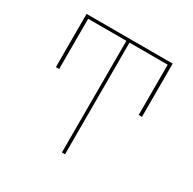

<svg xmlns="http://www.w3.org/2000/svg" viewBox="-161 -901 1072 1066"><g transform="rotate(30 375.0 -367.5)"><path d="M365 0V-716H120V-394H99V-735H651V-394H630V-716H385V0Z"/></g></svg>

Font: Zed Sans Thin Extended
Style: Regular
Weight: 100
Width: 7
Designer: Belleve Invis
Foundry: Belleve Invis
Version: Version 1.0.0; ttfautohint (v1.8.4)